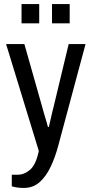

<svg xmlns="http://www.w3.org/2000/svg" viewBox="-20 -743 450 945"><path d="M97 182Q80 182 65.5 180Q51 178 38 174V117H67Q100 117 128.5 92Q157 67 171 0L10 -526H100L189 -212Q192 -200 195.5 -188.5Q199 -177 202.5 -165Q206 -153 209.5 -141.5Q213 -130 216 -118H220Q223 -130 226 -142Q229 -154 231.5 -166Q234 -178 237 -190Q240 -202 243 -214L318 -526H401L267 -27Q252 30 229.5 77.5Q207 125 175 153.5Q143 182 97 182ZM236 -628V-723H323V-628ZM86 -628V-723H173V-628Z"/></svg>

Font: Archivo Narrow
Style: Regular
Weight: 400
Designer: Hector Gatti
Foundry: Omnibus-Type
Version: Version 3.002